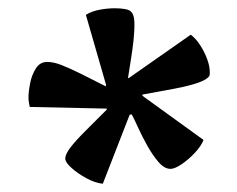

<svg xmlns="http://www.w3.org/2000/svg" viewBox="-20 -740 575 465"><path d="M229 -295Q210 -297 189 -308.5Q168 -320 153 -333.5Q138 -347 138 -356Q138 -366 150 -382Q162 -398 185 -421Q208 -444 239 -475L238 -477L52 -481Q51 -486 50 -492Q49 -498 49 -504Q49 -518 53 -538.5Q57 -559 67 -574.5Q77 -590 94 -590Q110 -590 129 -582.5Q148 -575 174.5 -562Q201 -549 236 -531L237 -534L188 -704Q202 -713 221.5 -716.5Q241 -720 258 -720Q272 -720 283 -718Q294 -716 298 -711Q305 -704 305.5 -685.5Q306 -667 303.5 -643.5Q301 -620 297 -595.5Q293 -571 290 -551H292L442 -656Q454 -647 464.5 -631Q475 -615 481.5 -597.5Q488 -580 488 -567Q488 -564 488 -561Q488 -558 487 -556Q481 -547 459.5 -539.5Q438 -532 404 -525.5Q370 -519 325 -511V-508L473 -401Q467 -386 451.5 -369.5Q436 -353 419.5 -342Q403 -331 393 -331Q378 -331 363.5 -348Q349 -365 336 -388.5Q323 -412 313.5 -433Q304 -454 299 -463L294 -462Z"/></svg>

Font: Texturina Medium 12pt
Style: Bold
Weight: 700
Version: Version 1.002